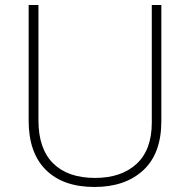

<svg xmlns="http://www.w3.org/2000/svg" viewBox="-20 -734 756 764"><path d="M622 -252Q622 -123 550 -56.5Q478 10 356 10Q231 10 162.5 -58Q94 -126 94 -254V-714H133V-255Q133 -142 191.5 -84Q250 -26 358 -26Q463 -26 523.5 -82Q584 -138 584 -246V-714H622Z"/></svg>

Font: Noto Sans Kannada ExtraLight
Style: Regular
Weight: 200
Designer: Jelle Bosma - Monotype Design Team
Foundry: Monotype Imaging Inc.
Version: Version 2.005; ttfautohint (v1.8.4.7-5d5b)